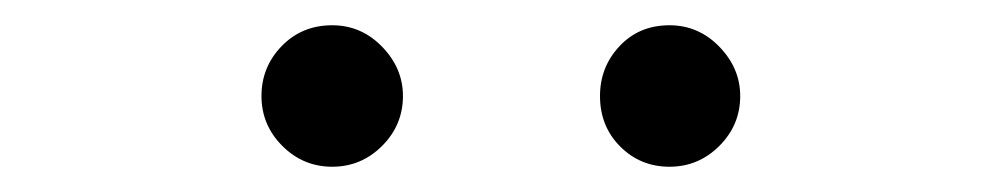

<svg xmlns="http://www.w3.org/2000/svg" viewBox="-20 -690 790 152"><path d="M243 -558Q220 -558 203.5 -574.5Q187 -591 187 -614Q187 -637 203 -653.5Q219 -670 243 -670Q266 -670 282.5 -653Q299 -636 299 -614Q299 -591 282.5 -574.5Q266 -558 243 -558ZM510 -558Q487 -558 471 -574Q455 -590 455 -614Q455 -637 470.5 -653.5Q486 -670 510 -670Q533 -670 549.5 -653Q566 -636 566 -614Q566 -591 549.5 -574.5Q533 -558 510 -558Z"/></svg>

Font: Inconsolata ExtraExpanded Thin
Style: Regular
Weight: 100
Width: 8
Monospace: yes
Designer: Raph Levien, Cyreal, Brenton Simpson
Foundry: Raph Levien, Cyreal, Google
Version: Version 3.100; ttfautohint (v1.8.4.7-5d5b)